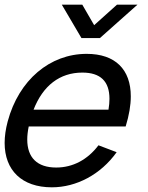

<svg xmlns="http://www.w3.org/2000/svg" viewBox="-22 -785 633 820"><path d="M404.8 -622.5 565 -765H477.5L380.1 -677.5L329.5 -765H242L325.8 -622.5ZM100.7 -245H514.7C529.4 -292.6 536.6 -335.7 536.6 -373.5C536.6 -488.3 470.4 -555 348.2 -555C191.2 -555 58.4 -443.5 10.9 -266.5C2.1 -233.6 -2.2 -202.8 -2.2 -174.6C-2.2 -58 71.1 15 199.5 15C304 15 408.1 -39.5 476.2 -135L398.6 -164.5C352.1 -103 289.1 -69.5 218.1 -69.5C136.7 -69.5 94.4 -112.1 94.4 -189C94.4 -206 96.5 -224.7 100.7 -245ZM329.8 -475C406.8 -475 445.5 -437.9 445.5 -363C445.5 -348.8 444.1 -333.3 441.3 -316.5H121.3C161.3 -419 232.8 -475 329.8 -475Z"/></svg>

Font: Manrope
Style: MediumItalic
Weight: 500
Italic angle: -15°
Designer: Mikhail Sharanda
Foundry: Mikhail Sharanda
Version: Version 4.502;hotconv 1.0.109;makeotfexe 2.5.65596